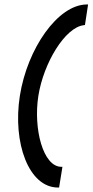

<svg xmlns="http://www.w3.org/2000/svg" viewBox="-20 -715 415 861"><path d="M69 -285C36 -74 109 126 240 126H245L260 33H255C173 33 129 -138 152 -285C175 -432 272 -593 356 -602L361 -603L375 -695H370C239 -695 102 -496 69 -285Z"/></svg>

Font: Charger Pro
Style: BdObl
Weight: 700
Designer: Jasper
Foundry: Cannot Into Space Fonts
Version: Version 1.09